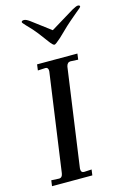

<svg xmlns="http://www.w3.org/2000/svg" viewBox="-125 -884 629 943"><g transform="rotate(-15 190.0 -412.0)"><path d="M61 -27Q78 -27 81 -49L151 -548V-553Q151 -560 147.5 -564.5Q144 -569 137 -569L98 -567L102 -597H307L303 -567L264 -569Q256 -569 250.5 -563.5Q245 -558 243 -548L173 -49V-44Q173 -27 188 -27L227 -29L223 0H18L22 -29ZM184 -693 148 -741Q129 -766 99 -796Q83 -813 83 -816Q83 -824 96 -824Q106 -824 123 -812L220 -739L340 -812Q362 -824 369 -824Q380 -824 380 -817Q380 -813 353 -792Q310 -756 294 -741L244 -693Q216 -668 210 -668Q202 -668 184 -693Z"/></g></svg>

Font: Unna
Style: Italic
Weight: 400
Italic angle: -8.05°
Designer: Jorge de Buen Unna
Foundry: Omnibus-Type
Version: Version 2.008